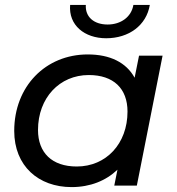

<svg xmlns="http://www.w3.org/2000/svg" viewBox="-20 -757 722 783"><path d="M413 -601C505 -601 577 -653 591 -737H524C516 -688 473 -657 419 -657C363 -657 327 -688 330 -737H266C259 -654 325 -601 413 -601ZM547 -530 529 -440C495 -502 429 -535 338 -535C166 -535 38 -405 38 -223C38 -80 137 6 272 6C348 6 412 -20 459 -65L446 0H538L643 -530ZM293 -78C192 -78 135 -134 135 -227C135 -358 223 -451 342 -451C443 -451 500 -396 500 -302C500 -171 413 -78 293 -78Z"/></svg>

Font: AWKNG-Font Medium
Style: Italic
Weight: 500
Italic angle: -11.3°
Designer: Awakening Church
Foundry: Awakening Church
Version: Version 1.700;PS 001.700;hotconv 1.0.88;makeotf.lib2.5.64775